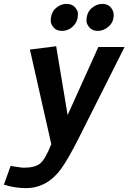

<svg xmlns="http://www.w3.org/2000/svg" viewBox="-116 -755 661 988"><path d="M-96 195 -61 98Q-61 99 -32 103.5Q-3 108 6 108Q62 108 89 87.5Q116 67 148 -13L38 -500L173 -517L232 -163L390 -513H525L288 -42Q236 61 200.5 111Q165 161 119 187Q73 213 16.5 213Q-40 213 -96 195ZM284 -667Q280 -637 256.5 -616.5Q233 -596 203.5 -596Q174 -596 159.5 -614Q145 -632 145 -646Q145 -690 170.5 -712.5Q196 -735 225.5 -735Q255 -735 270 -717.5Q285 -700 285 -686.5Q285 -673 284 -667ZM469 -678Q469 -641 443 -618.5Q417 -596 388 -596Q359 -596 344 -614Q329 -632 329 -646Q329 -690 355 -712.5Q381 -735 410 -735Q439 -735 454 -717Q469 -699 469 -678Z"/></svg>

Font: Rambla
Style: Bold Italic
Weight: 700
Italic angle: -12°
Designer: Martin Sommaruga
Foundry: Martin Sommaruga
Version: Version 1.001